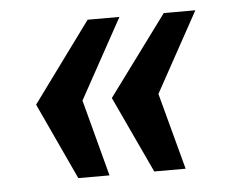

<svg xmlns="http://www.w3.org/2000/svg" viewBox="-37 -488 565 466"><g transform="rotate(-5 245.0 -255.5)"><path d="M321 -64.5 234 -251 377.5 -445.5H454.5L347.5 -251L397.5 -64.5ZM136 -64.5 49.5 -251 192 -445.5H269.5L162.5 -251L212 -64.5Z"/></g></svg>

Font: Public Sans
Style: Bold Italic
Weight: 700
Italic angle: -8°
Designer: The Public Sans project authors (U.S. Web Design System). Libre Franklin designed by Pablo Impallari and Rodrigo Fuenzal
Version: Version 1.008; ttfautohint (v1.8.1) -l 8 -r 50 -G 200 -x 14 